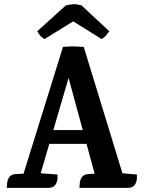

<svg xmlns="http://www.w3.org/2000/svg" viewBox="-20 -913 700 933"><path d="M178 -71 259 -65Q260 -60 259 -44Q258 -28 248.5 -14Q239 0 214 0H13Q14 -5 14.5 -20.5Q15 -36 24 -51Q33 -66 57 -67L96 -69ZM574 -71 645 -65Q646 -60 645 -44Q644 -28 634.5 -14Q625 0 600 0H366Q367 -5 367.5 -20.5Q368 -36 377 -51Q386 -66 410 -67L439 -69ZM172 -281H444V-214H172ZM455 -13 290 -620 338 -619 157 0H73L286 -685Q316 -688 336.5 -687.5Q357 -687 387 -685L582 -48ZM376 -887 511 -761Q504 -751 495 -740.5Q486 -730 474 -723L288 -839H384L196 -723Q183 -731 176 -739Q169 -747 161 -761L300 -887Q324 -892 338 -892.5Q352 -893 376 -887Z"/></svg>

Font: Karma Variable Light
Style: Regular
Weight: 300
Designer: Joana Correia
Foundry: Indian Type Foundry
Version: Version 3.000